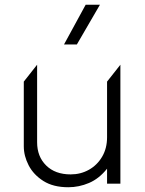

<svg xmlns="http://www.w3.org/2000/svg" viewBox="-20 -772 611 807"><path d="M267 15Q204 15 162.5 -11.2Q121 -37.5 100.5 -77Q80 -116.5 80 -157V-429L136 -500V-174Q136 -114 174 -76.5Q212 -39 277 -39Q319 -39 353.8 -58.5Q388.5 -78 409.2 -113.2Q430 -148.5 430 -195V-429L486 -500V0H430V-63Q396.5 -21 354.2 -3Q312 15 267 15ZM249 -585 340 -752H400L303 -585Z"/></svg>

Font: Geologica-Sharp
Style: Regular
Weight: 100
Designer: Sindre Bremnes, Frode Helland
Foundry: Monokrom Skriftforlag AS
Version: Version 1.010;gftools[0.9.28]